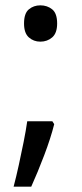

<svg xmlns="http://www.w3.org/2000/svg" viewBox="-20 -570 308 719"><path d="M70 -482Q70 -520 88 -535Q106 -550 131 -550Q157 -550 175.5 -535Q194 -520 194 -482Q194 -446 175.5 -430Q157 -414 131 -414Q106 -414 88 -430Q70 -446 70 -482ZM183 -105Q170 -53 145.5 11.5Q121 76 97 129H31Q41 91 50.5 47.5Q60 4 68.5 -38.5Q77 -81 82 -116H176Z"/></svg>

Font: TSCustom
Style: Regular
Weight: 400
Designer: Monotype Design Team
Foundry: Monotype Imaging Inc.
Version: Version 2.004; ttfautohint (v1.8.3) -l 8 -r 50 -G 200 -x 14 